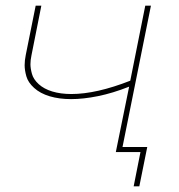

<svg xmlns="http://www.w3.org/2000/svg" viewBox="-20 -537 631 678"><path d="M493 -517H513L409 0H389L436 -231Q378 -208 326 -197.5Q274 -187 231 -187Q189 -187 155.5 -197Q122 -207 100.5 -226.5Q79 -246 73 -267.8Q67 -289.5 67 -306.5Q67 -323.5 71 -343L106 -517H126L91 -341Q87.5 -324.5 87.5 -310Q87.5 -295.5 92.8 -276.2Q98 -257 116.5 -240Q135 -223 164.5 -214Q194 -205 232 -205Q320 -205 440 -252ZM452 121 476 0H389L393 -18H500L472 121Z"/></svg>

Font: Argentum Sans Thin
Style: Italic
Weight: 100
Italic angle: -11°
Designer: Julieta Ulanovsky (font), Cristiano Sobral (main changes and remaster)
Foundry: Julieta Ulanovsky (font), Cristiano Sobral (main changes and remaster)
Version: Version 2.007;June 15, 2022;FontCreator 14.0.0.2814 64-bit; 